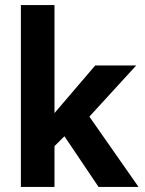

<svg xmlns="http://www.w3.org/2000/svg" viewBox="-20 -734 568 754"><path d="M194 -160V0H62V-714H194V-290L354 -477H515L331 -276L524 0H367L233 -199Z"/></svg>

Font: Mukta Vaani
Style: Bold
Weight: 700
Designer: Noopur Datye, Girish Dalvi, Yashodeep Gholap, Pallavi Karambelkar
Foundry: Ek Type
Version: Version 2.538;PS 1.000;hotconv 16.6.51;makeotf.lib2.5.65220;